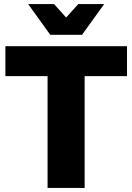

<svg xmlns="http://www.w3.org/2000/svg" viewBox="-20 -929 654 949"><path d="M6.7 -700.6H607.7V-552.7H398.3V0H215.1V-552.7H6.7ZM385.6 -757.1H228.4L119.1 -908.9H247.1L353 -791.4H261L366.9 -908.9H494.9Z"/></svg>

Font: Alexandria
Style: Regular
Weight: 400
Designer: Mohamed Gaber
Foundry: Kief Type Foundry
Version: Version 5.100